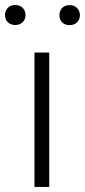

<svg xmlns="http://www.w3.org/2000/svg" viewBox="-53 -735 334 755"><path d="M140.6 -528.3V0H82.5V-528.3ZM-33.2 -675.3Q-33.2 -692.4 -22.5 -703.9Q-11.7 -715.3 6.8 -715.3Q25.4 -715.3 36.4 -703.9Q47.4 -692.4 47.4 -675.3Q47.4 -659.2 36.4 -647.9Q25.4 -636.7 6.8 -636.7Q-11.7 -636.7 -22.5 -647.9Q-33.2 -659.2 -33.2 -675.3ZM180.7 -674.8Q180.7 -691.9 191.2 -703.4Q201.7 -714.8 220.7 -714.8Q239.3 -714.8 250.2 -703.4Q261.2 -691.9 261.2 -674.8Q261.2 -658.7 250.2 -647.5Q239.3 -636.2 220.7 -636.2Q201.7 -636.2 191.2 -647.5Q180.7 -658.7 180.7 -674.8Z"/></svg>

Font: Vazirmatn UI FD ExtraLight
Style: Regular
Weight: 200
Designer: Saber Rastikerdar
Foundry: Saber Rastikerdar
Version: Version 33.003